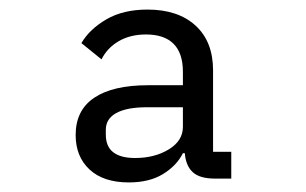

<svg xmlns="http://www.w3.org/2000/svg" viewBox="-20 -730 640 401"><path d="M429 -357Q397 -357 382.5 -370.5Q368 -384 366 -410H362Q349 -384 320.5 -366.5Q292 -349 249 -349Q196 -349 167 -376Q138 -403 138 -448Q138 -500 177 -526Q216 -552 289 -552H362V-580Q362 -619 342.5 -638.5Q323 -658 285 -658Q252 -658 228 -644Q204 -630 192 -606L150 -640Q167 -669 202 -689.5Q237 -710 288 -710Q352 -710 388.5 -676.5Q425 -643 425 -583V-413H463V-357ZM287 -506Q245 -506 223 -494Q201 -482 201 -459V-449Q201 -424 216.5 -412Q232 -400 262 -400Q303 -400 332.5 -418Q362 -436 362 -465V-506Z"/></svg>

Font: iA Writer Duo V
Style: Regular
Weight: 400
Designer: Mike Abbink, Paul van der Laan, Pieter van Rosmalen, Oliver Reichenstein
Foundry: Information Architects Inc.
Version: Version 2.000